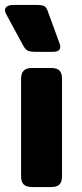

<svg xmlns="http://www.w3.org/2000/svg" viewBox="-25 -754 330 774"><path d="M67 -573 1 -695Q-5 -706 -5 -713Q-5 -723 4 -728.5Q13 -734 28 -734H124Q147 -734 155 -728.5Q163 -723 169 -705L215 -579Q218 -572 218 -566Q218 -545 189 -545H119Q95 -545 85.5 -550.5Q76 -556 67 -573ZM60 -43V-436Q60 -458 70.5 -469Q81 -480 105 -480H180Q205 -480 215 -469.5Q225 -459 225 -436V-43Q225 -21 215 -10.5Q205 0 180 0H105Q81 0 70.5 -10.5Q60 -21 60 -43Z"/></svg>

Font: Mitr Medium
Style: Regular
Weight: 500
Designer: Thanarat Vachiruckul
Foundry: Cadson Demak
Version: Version 1.003